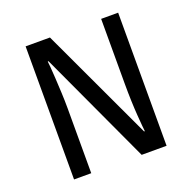

<svg xmlns="http://www.w3.org/2000/svg" viewBox="-123 -812 933 934"><g transform="rotate(-20 344.0 -344.5)"><path d="M455 0 185 -583H181Q182 -577 184 -553Q186 -529 188 -494Q190 -459 192 -417.5Q194 -376 194 -336V0H105V-689H231L505 -103H509Q508 -109 506 -131.5Q504 -154 501.5 -187.5Q499 -221 497.5 -263.5Q496 -306 496 -353V-689H584V0Z"/></g></svg>

Font: Feura Sans
Style: Regular
Weight: 400
Designer: Carrois Corporate & Edenspiekermann
Foundry: Carrois Corporate GbR & Edenspiekermann AG
Version: Version 1.001